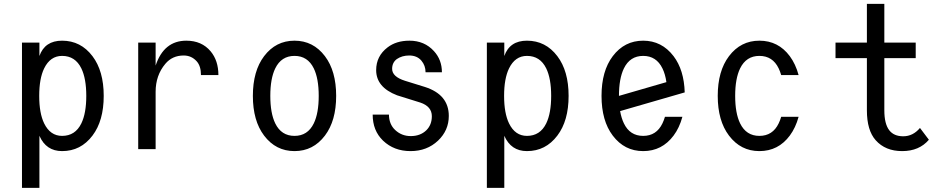

<svg xmlns="http://www.w3.org/2000/svg" viewBox="-20 -752 4728 968"><path d="M293 -470.2Q233.4 -470.2 202.6 -407.2Q177.7 -356 177.7 -268.6Q177.7 -181.2 202.6 -129.9Q233.4 -66.9 293 -66.9Q359.4 -66.9 390.1 -129.9Q415 -181.2 415 -268.6Q415 -356 390.1 -407.2Q359.4 -470.2 293 -470.2ZM90.8 -537.1H178.7V-469.7Q206.1 -546.9 293 -546.9Q387.2 -546.9 446.3 -468.8Q502.9 -394 502.9 -268.6Q502.9 -143.1 446.3 -68.4Q387.2 9.8 293 9.8Q212.4 9.8 178.7 -67.4V195.3H90.8Z M676.8 0V-537.1H764.6V-421.4Q806.2 -546.9 919.4 -546.9Q997.1 -546.9 1042 -493.2Q1081.1 -446.3 1081.1 -373.5H993.2Q993.2 -418.9 971.7 -442.9Q945.3 -472.2 906.2 -472.2Q848.6 -472.2 813.5 -430.2Q764.6 -372.1 764.6 -289.1V0Z M1562 -129.9Q1586.9 -181.2 1586.9 -268.6Q1586.9 -356 1562 -407.2Q1531.2 -470.2 1464.8 -470.2Q1398.4 -470.2 1367.7 -407.2Q1342.8 -356 1342.8 -268.6Q1342.8 -181.2 1367.7 -129.9Q1398.4 -66.9 1464.8 -66.9Q1531.2 -66.9 1562 -129.9ZM1311.5 -68.4Q1254.9 -143.1 1254.9 -268.6Q1254.9 -394 1311.5 -468.8Q1370.6 -546.9 1464.8 -546.9Q1559.1 -546.9 1618.2 -468.8Q1674.8 -394 1674.8 -268.6Q1674.8 -143.1 1618.2 -68.4Q1559.1 9.8 1464.8 9.8Q1370.6 9.8 1311.5 -68.4Z M1858.9 -174.3H1940.9Q1941.4 -125.5 1972.2 -96.7Q2004.9 -65.9 2050.8 -65.9Q2099.1 -65.9 2129.4 -95.2Q2157.2 -122.6 2157.2 -166Q2157.2 -215.3 2099.1 -234.9L1981.9 -271.5Q1876.5 -312 1876.5 -398.4Q1876.5 -469.2 1934.1 -513.2Q1978 -546.9 2044.4 -546.9Q2120.1 -546.9 2168 -494.1Q2208 -450.2 2208 -387.7H2125.5Q2125.5 -421.4 2104.5 -446.3Q2082.5 -472.2 2043 -472.2Q2006.8 -472.2 1980.5 -454.1Q1957 -436.5 1957 -404.8Q1957 -365.2 2022 -344.7L2122.6 -313.5Q2242.7 -274.9 2242.7 -167.5Q2242.7 -94.7 2188.5 -43Q2132.8 9.8 2049.8 9.8Q1966.3 9.8 1911.1 -43Q1858.9 -93.3 1858.9 -174.3Z M2636.7 -470.2Q2577.1 -470.2 2546.4 -407.2Q2521.5 -356 2521.5 -268.6Q2521.5 -181.2 2546.4 -129.9Q2577.1 -66.9 2636.7 -66.9Q2703.1 -66.9 2733.9 -129.9Q2758.8 -181.2 2758.8 -268.6Q2758.8 -356 2733.9 -407.2Q2703.1 -470.2 2636.7 -470.2ZM2434.6 -537.1H2522.5V-469.7Q2549.8 -546.9 2636.7 -546.9Q2731 -546.9 2790 -468.8Q2846.7 -394 2846.7 -268.6Q2846.7 -143.1 2790 -68.4Q2731 9.8 2636.7 9.8Q2556.2 9.8 2522.5 -67.4V195.3H2434.6Z M3420.4 -163.1Q3405.3 -107.4 3376 -68.4Q3317.4 9.8 3222.7 9.8Q3128.4 9.8 3069.3 -68.4Q3012.7 -143.1 3012.7 -268.6Q3012.7 -394 3069.3 -468.8Q3128.4 -546.9 3222.7 -546.9Q3316.4 -546.9 3376 -468.8Q3428.7 -399.4 3432.1 -286.1L3106.4 -191.9Q3112.8 -156.2 3125.5 -129.9Q3155.8 -66.9 3222.7 -66.9Q3289.6 -66.9 3319.8 -129.9Q3327.1 -145 3332.5 -163.1ZM3100.6 -268.6 3339.8 -337.9Q3334 -378.4 3319.8 -407.2Q3289.1 -470.2 3222.7 -470.2Q3156.2 -470.2 3125.5 -407.2Q3100.6 -356 3100.6 -268.6Z M4006.3 -163.1Q3991.2 -107.9 3961.9 -68.4Q3903.8 9.8 3808.6 9.8Q3714.4 9.8 3655.3 -68.4Q3598.6 -143.1 3598.6 -268.6Q3598.6 -394 3655.3 -468.8Q3714.4 -546.9 3808.6 -546.9Q3903.8 -546.9 3961.9 -468.8Q3991.2 -429.2 4006.3 -373.5Q4006.3 -373.5 3918.5 -373.5Q3913.1 -392.1 3905.8 -407.2Q3875.5 -470.2 3808.6 -470.2Q3742.2 -470.2 3711.4 -407.2Q3686.5 -356 3686.5 -268.6Q3686.5 -181.2 3711.4 -129.9Q3742.2 -66.9 3808.6 -66.9Q3875.5 -66.9 3905.8 -129.9Q3913.1 -145 3918.5 -163.1Z M4528.3 9.8Q4443.8 9.8 4395 -44.9Q4350.6 -94.7 4350.6 -195.8V-459H4192.4V-537.1H4350.6V-732.4H4438.5V-537.1H4596.7V-459H4438.5V-195.8Q4438.5 -127.4 4463.4 -95.2Q4486.8 -64.9 4533.7 -64.9Q4583 -64.9 4618.2 -106.9L4663.1 -47.4Q4614.3 9.8 4528.3 9.8Z"/></svg>

Font: Consola Mono
Style: Book
Weight: 400
Monospace: yes
Version: Version 2.001